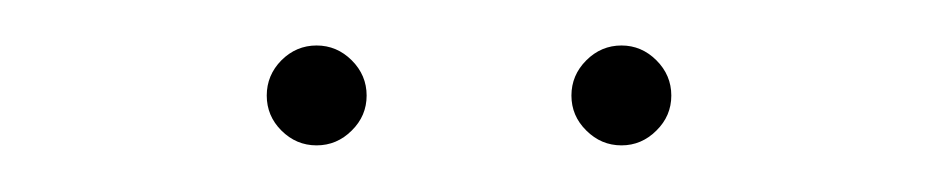

<svg xmlns="http://www.w3.org/2000/svg" viewBox="-20 -654 410 84"><path d="M230 -612.2Q230 -621.1 236.5 -627.6Q243 -634.1 251.9 -634.1Q260.7 -634.1 267.2 -627.6Q273.7 -621.1 273.7 -612.2Q273.7 -603.3 267.2 -596.9Q260.7 -590.4 251.9 -590.4Q243 -590.4 236.5 -596.9Q230 -603.3 230 -612.2ZM96.7 -612.2Q96.7 -621.1 103.1 -627.6Q109.6 -634.1 118.5 -634.1Q127.4 -634.1 133.9 -627.6Q140.4 -621.1 140.4 -612.2Q140.4 -603.3 133.9 -596.9Q127.4 -590.4 118.5 -590.4Q109.6 -590.4 103.1 -596.9Q96.7 -603.3 96.7 -612.2Z"/></svg>

Font: 26F Galaxy Sans Light
Style: Regular
Weight: 300
Designer: C₂₉H₂₅N₃O₅
Version: Version 1.100